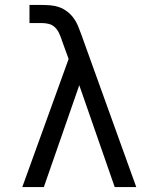

<svg xmlns="http://www.w3.org/2000/svg" viewBox="-20 -755 640 775"><path d="M70 0 257 -517 229 -594V-595Q224 -609 218 -622Q212 -635 201.5 -645Q191 -655 177 -658.5Q163 -662 148 -662H99V-735H148Q166 -735 184 -733.5Q202 -732 219 -726Q236 -720 250.5 -709Q265 -698 276 -683.5Q287 -669 294 -652.5Q301 -636 307 -619L530 0H443L300 -411L157 0Z"/></svg>

Font: Nova Nerd Font
Style: Regular
Weight: 400
Designer: Belleve Invis
Foundry: Belleve Invis
Version: Version 24.1.4; ttfautohint (v1.8.4);Nerd Fonts 3.1.1